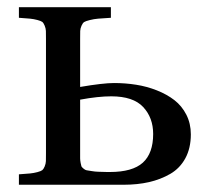

<svg xmlns="http://www.w3.org/2000/svg" viewBox="-20 -510 589 530"><path d="M32.2 0V-28.8Q52.7 -30.3 63 -31.2Q73.2 -32.2 83.3 -34.9Q93.3 -37.6 96.7 -40.3Q100.1 -43 103.3 -50.5Q106.4 -58.1 106.7 -65.2Q106.9 -72.3 106.9 -86.9V-402.8Q106.9 -417.5 106.7 -424.6Q106.4 -431.6 103.3 -439.2Q100.1 -446.8 96.7 -449.5Q93.3 -452.1 83.3 -454.8Q73.2 -457.5 63 -458.5Q52.7 -459.5 32.2 -460.9V-490.2H286.1V-460.9Q262.7 -459.5 251 -458.5Q239.3 -457.5 227.8 -454.6Q216.3 -451.7 212.4 -449.2Q208.5 -446.8 205.1 -439.2Q201.7 -431.6 201.4 -424.6Q201.2 -417.5 201.2 -402.8V-270Q264.6 -280.8 294.9 -280.8Q326.2 -280.8 355.7 -276.1Q385.3 -271.5 413.1 -260.5Q440.9 -249.5 461.4 -233.6Q481.9 -217.8 494.4 -193.4Q506.8 -168.9 506.8 -139.2Q506.8 -101.1 491.7 -73.2Q476.6 -45.4 450 -30Q423.3 -14.6 391.4 -7.3Q359.4 0 320.8 0ZM201.2 -89.8Q201.2 -77.6 201.2 -72.8Q201.2 -67.9 202.6 -60.3Q204.1 -52.7 204.8 -50.8Q205.6 -48.8 210.4 -44.7Q215.3 -40.5 219 -40Q222.7 -39.6 232.7 -37.8Q242.7 -36.1 251 -35.9Q259.3 -35.6 275.9 -35.2H283.2Q345.7 -35.2 374.3 -61Q402.8 -86.9 402.8 -140.1Q402.8 -185.1 375.2 -214.6Q347.7 -244.1 287.1 -244.1Q251 -244.1 201.2 -234.9Z"/></svg>

Font: Heuristica
Style: Regular
Weight: 400
Version: Version 1.0.2